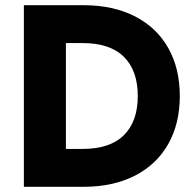

<svg xmlns="http://www.w3.org/2000/svg" viewBox="-20 -720 752 740"><path d="M72 -700H301Q416 -700 500 -657Q584 -614 628.5 -535Q673 -456 673 -350Q673 -244 628.5 -165Q584 -86 500 -43Q416 0 301 0H72ZM511 -350Q511 -448 457.5 -501Q404 -554 298 -554H234V-146H298Q404 -146 457.5 -199Q511 -252 511 -350Z"/></svg>

Font: Chess Sans
Style: Bold
Weight: 700
Designer: Wolf Bōese
Foundry: Wolf Bōese
Version: Version 7.223